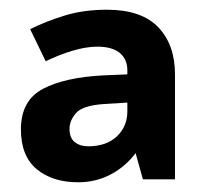

<svg xmlns="http://www.w3.org/2000/svg" viewBox="-20 -742 423 395"><path d="M200 -722Q271 -722 305.5 -686Q340 -650 340 -589V-373H274L259 -427Q238 -399 207.5 -383Q177 -367 141 -367Q88 -367 55.5 -394Q23 -421 23 -476Q23 -535 68 -559Q113 -583 194 -587L242 -589V-597Q242 -620 226.5 -633Q211 -646 180 -646Q158 -646 130.5 -638Q103 -630 74 -616L42 -682Q74 -698 113 -710Q152 -722 200 -722ZM194 -528Q150 -525 136.5 -509.5Q123 -494 123 -477Q123 -458 134 -449.5Q145 -441 161 -441Q199 -441 220.5 -461.5Q242 -482 242 -513V-531Z"/></svg>

Font: Noto Sans New Tai Lue
Style: Regular
Weight: 400
Designer: Monotype Design Team
Foundry: Monotype Imaging Inc.
Version: Version 2.003